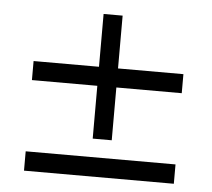

<svg xmlns="http://www.w3.org/2000/svg" viewBox="-44 -576 687 623"><g transform="rotate(5 300.0 -264.5)"><path d="M331 -357H544V-295H331V-123H269V-295H56V-357H269V-529H331ZM56 0V-63H544V0Z"/></g></svg>

Font: wassup Sans
Style: Regular
Weight: 400
Version: Version 2.001